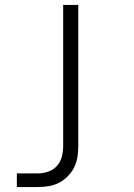

<svg xmlns="http://www.w3.org/2000/svg" viewBox="-20 -540 540 775"><path d="M48 215V160H132Q153 160 174 153Q195 146 209.5 130Q224 114 229.5 93Q235 72 235 50V-520H296V50Q296 73 292.5 94.5Q289 116 279 136Q269 156 253 172Q237 188 217.5 198Q198 208 176 211.5Q154 215 132 215Z"/></svg>

Font: Iosevka Fixed SS04 Light
Style: Regular
Weight: 300
Monospace: yes
Designer: Belleve Invis
Foundry: Belleve Invis
Version: Version 32.5.0